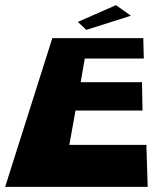

<svg xmlns="http://www.w3.org/2000/svg" viewBox="-34 -725 634 745"><path d="M268 -640 301 -609 474 -664 416 -705ZM522 -577H169L-14 0H539L534 -163H235L259 -296H519L517 -406H279L295 -498H524Z"/></svg>

Font: Hussar Milosc
Style: Bold
Weight: 700
Foundry: Cannot Into Space Fonts
Version: Version 1.02